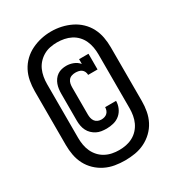

<svg xmlns="http://www.w3.org/2000/svg" viewBox="-196 -881 993 1080"><g transform="rotate(-30 300.0 -341.5)"><path d="M299 -130Q282 -130 265.5 -132.5Q249 -135 234.5 -142.5Q220 -150 208 -161.5Q196 -173 188.5 -188Q181 -203 178 -219.5Q175 -236 175 -252V-428Q175 -443 177 -458Q179 -473 184 -487Q189 -501 198 -513.5Q207 -526 219.5 -534.5Q232 -543 247 -546.5Q262 -550 277 -550Q300 -550 322 -541.5Q344 -533 359 -515V-546H420V-444H359Q359 -455 354.5 -465Q350 -475 341.5 -481Q333 -487 322.5 -489Q312 -491 302 -491Q290 -491 278 -487Q266 -483 258.5 -473.5Q251 -464 248.5 -452Q246 -440 246 -428V-252Q246 -240 248.5 -228.5Q251 -217 258 -207.5Q265 -198 276 -193.5Q287 -189 299 -189Q309 -189 319 -192Q329 -195 336.5 -202Q344 -209 347.5 -219Q351 -229 351 -239Q351 -239 351 -239Q351 -239 351 -239H422Q422 -216 412.5 -194Q403 -172 385.5 -157Q368 -142 345 -136Q322 -130 299 -130ZM300 77Q267 77 234.5 71.5Q202 66 172.5 51.5Q143 37 119 14Q95 -9 80 -38Q65 -67 59 -99.5Q53 -132 53 -165V-515Q53 -548 59 -580.5Q65 -613 80 -642Q95 -671 119 -694Q143 -717 173 -731.5Q203 -746 235 -753Q267 -760 300 -760Q333 -760 365 -753Q397 -746 427 -731.5Q457 -717 481 -694Q505 -671 520 -642Q535 -613 541 -580.5Q547 -548 547 -515V-165Q547 -132 541 -99.5Q535 -67 520 -38Q505 -9 481 14Q457 37 427.5 51.5Q398 66 365.5 71.5Q333 77 300 77ZM300 10Q323 10 345.5 5.5Q368 1 388.5 -10Q409 -21 424.5 -38Q440 -55 449.5 -75.5Q459 -96 463 -119Q467 -142 467 -165V-515Q467 -538 463 -561Q459 -584 449.5 -605Q440 -626 424 -643Q408 -660 387.5 -670.5Q367 -681 344 -685.5Q321 -690 298 -690Q275 -690 252.5 -685.5Q230 -681 210 -669.5Q190 -658 174.5 -641Q159 -624 150 -603.5Q141 -583 137 -560.5Q133 -538 133 -515V-165Q133 -142 137 -119Q141 -96 150.5 -75.5Q160 -55 175.5 -38Q191 -21 211.5 -10Q232 1 254.5 5.5Q277 10 300 10Z"/></g></svg>

Font: Iosevka Slab XBdEx
Style: Regular
Weight: 800
Width: 7
Monospace: yes
Designer: Belleve Invis
Foundry: Belleve Invis
Version: Version 11.1.0; ttfautohint (v1.8.3)